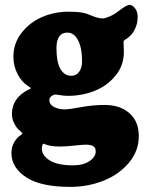

<svg xmlns="http://www.w3.org/2000/svg" viewBox="-20 -541 584 762"><path d="M33.2 -315.9Q33.2 -369.6 66.2 -411.4Q99.1 -453.1 148.2 -473.9Q197.3 -494.6 251.5 -494.6Q288.1 -494.6 308.1 -490.5Q328.1 -486.3 348.1 -477.1Q371.6 -467.8 388.2 -467.8Q396 -467.8 416 -476.1Q432.6 -482.9 457.8 -502.2Q482.9 -521.5 494.1 -521.5Q505.9 -521.5 516.1 -507.8Q526.4 -494.1 526.4 -473.1Q526.4 -448.2 515.9 -426.3Q505.4 -404.3 487.8 -391.1Q485.4 -389.2 481.9 -387Q478.5 -384.8 476.8 -383.5Q475.1 -382.3 473.4 -380.9Q471.7 -379.4 470.9 -377.9Q470.2 -376.5 470.2 -375Q470.2 -372.6 470.9 -357.7Q471.7 -342.8 471.7 -335.4Q471.7 -281.2 438.2 -240.5Q404.8 -199.7 355 -180.2Q305.2 -160.6 249.5 -160.6Q234.9 -160.6 218.8 -163.3Q202.6 -166 200.7 -166Q194.3 -166 186.5 -161.1Q175.8 -153.8 175.8 -144.5Q175.8 -126 194.3 -116.5Q212.9 -106.9 236.8 -106.9Q253.9 -106.9 301.3 -115.7Q348.6 -124.5 396 -124.5Q456.1 -124.5 493.4 -92Q530.8 -59.6 530.8 -0.5Q530.8 57.6 492.2 104.2Q453.6 150.9 391.6 175.8Q329.6 200.7 258.3 200.7Q142.1 200.7 83.7 162.4Q25.4 124 25.4 66.4Q25.4 42.5 36.4 23.4Q47.4 4.4 64.5 -6.3Q68.8 -8.8 68.8 -11.2Q68.8 -12.2 64.5 -16.6Q54.2 -25.9 48.3 -32.2Q42.5 -38.6 34.9 -54.7Q27.3 -70.8 27.3 -88.4Q27.3 -150.9 91.3 -184.6Q92.8 -185.1 94.7 -186Q96.7 -187 97.9 -187.5Q99.1 -188 100.3 -188.7Q101.6 -189.5 102.1 -190.2Q102.5 -190.9 102.5 -191.4Q102.5 -192.4 91.3 -199.7Q65.4 -215.8 49.3 -247.8Q33.2 -279.8 33.2 -315.9ZM263.2 -240.2Q282.7 -240.2 294.2 -256.3Q305.7 -272.5 305.7 -298.8Q305.7 -350.6 289.8 -381.1Q273.9 -411.6 247.6 -411.6Q204.1 -411.6 204.1 -350.1Q204.1 -295.4 219.5 -267.8Q234.9 -240.2 263.2 -240.2ZM146 48.3Q146 76.2 177.5 95.7Q209 115.2 269.5 115.2Q310.1 115.2 335 98.6Q359.9 82 359.9 59.6Q359.9 45.4 350.3 39.3Q340.8 33.2 320.3 33.2Q306.6 33.2 274.2 36.9Q241.7 40.5 217.3 40.5Q181.6 40.5 160.6 32.2Q154.8 29.3 152.8 29.3Q151.4 29.3 149.4 32.2Q146 39.1 146 48.3Z"/></svg>

Font: Cooper* ExtraBold
Style: Regular
Weight: 800
Designer: Owen Earl
Foundry: indestructible type*
Version: Version 0.001